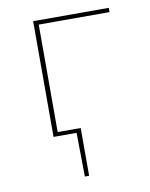

<svg xmlns="http://www.w3.org/2000/svg" viewBox="-69 -459 521 665"><g transform="rotate(-10 191.5 -126.5)"><path d="M110 -392V-14H191V154H176L174 0H93V-407H359V-392Z"/></g></svg>

Font: Ysabeau Thin
Style: Regular
Weight: 200
Designer: Christian Thalmann (Catharsis Fonts)
Version: Version 0.003